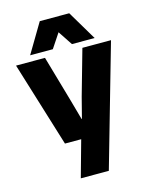

<svg xmlns="http://www.w3.org/2000/svg" viewBox="-132 -787 831 1070"><g transform="rotate(-15 283.5 -252.5)"><path d="M198.2 200.2 256.8 -9.8H163.1L12.2 -500H179.2L254.9 -236.8L288.1 -118.2H290L320.8 -237.8L395 -500H560.1L359.9 200.2ZM103 -535.2 204.1 -705.1H374L475.1 -535.2H344.2L289.1 -618.2L233.9 -535.2Z"/></g></svg>

Font: TASA Orbiter Display Black
Style: Regular
Weight: 900
Designer: Weizhong Zhang
Version: Version 1.000;Glyphs 3.1.2 (3151)